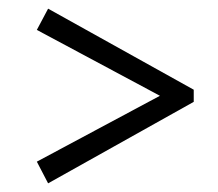

<svg xmlns="http://www.w3.org/2000/svg" viewBox="-20 -503 503 443"><path d="M65 -434 91 -483 427 -296V-268L91 -80L65 -130L349 -282Z"/></svg>

Font: Piazzolla 24pt
Style: Regular
Weight: 400
Designer: Juan Pablo del Peral
Foundry: Huerta Tipografica
Version: Version 2.005